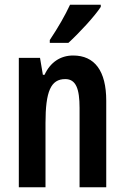

<svg xmlns="http://www.w3.org/2000/svg" viewBox="-20 -786 524 806"><path d="M403 -757V-766H274C253 -721 225 -672 189 -618V-606H267C311 -646 377 -717 403 -757ZM287 -553C233 -553 191 -524 167 -472H160L148 -543H59V0H171V-269C171 -402 193 -454 254 -454C299 -454 314 -413 314 -333V0H426V-363C426 -489 377 -553 287 -553Z"/></svg>

Font: Noto Sans Myanmar ExtraCondensed SemiBold
Style: Regular
Weight: 600
Width: 2
Designer: Monotype Design Team
Foundry: Monotype Imaging Inc.
Version: Version 2.107